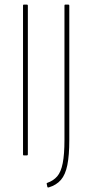

<svg xmlns="http://www.w3.org/2000/svg" viewBox="-20 -675 401 834"><path d="M83 0Q80 0 80 -4V-651Q80 -655 83 -655H97Q101 -655 101 -651V-4Q101 0 97 0ZM192 139Q188 140 186 138L183 124Q182 122 183 121Q184 120 186 119Q212 110 228.5 91Q245 72 252.5 33.5Q260 -5 260 -67V-651Q260 -655 263 -655H277Q281 -655 281 -651V-67Q281 0 272.5 42Q264 84 244.5 106.5Q225 129 192 139Z"/></svg>

Font: Sofia Sans Condensed Thin
Style: Regular
Weight: 250
Version: Version 4.100